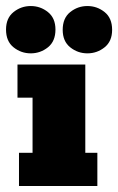

<svg xmlns="http://www.w3.org/2000/svg" viewBox="-46 -617 392 637"><path d="M17 0V-110H62V-293H12V-403H237V-110H277V0ZM56 -440Q24 -440 -1 -460Q-26 -480 -26 -519Q-26 -557 -1 -577Q24 -597 56 -597Q88 -597 113 -577Q138 -557 138 -519Q138 -480 113 -460Q88 -440 56 -440ZM244 -440Q212 -440 187 -460Q162 -480 162 -518Q162 -557 187 -577Q212 -597 244 -597Q276 -597 301 -577Q326 -557 326 -518Q326 -480 301 -460Q276 -440 244 -440Z"/></svg>

Font: Rokkitt SemiBold Black
Style: Regular
Weight: 900
Version: Version 3.103